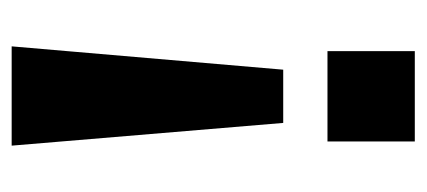

<svg xmlns="http://www.w3.org/2000/svg" viewBox="-216 -318 714 321"><g transform="rotate(90 140.5 -157.0)"><path d="M57 180 96 -274H185L223 180ZM65 -348V-494H216V-348Z"/></g></svg>

Font: Nunito Sans 10pt SemiExpanded
Style: Bold
Weight: 700
Width: 6
Designer: Vernon Adams
Foundry: Vernon Adams
Version: Version 3.101;gftools[0.9.27]